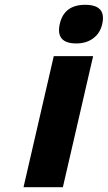

<svg xmlns="http://www.w3.org/2000/svg" viewBox="-20 -780 449 800"><path d="M335 -760Q424 -760 406 -680Q397 -641 368 -620Q339 -599 298 -599Q211 -599 229 -680Q247 -760 335 -760ZM368 -546 242 0H78L204 -546Z"/></svg>

Font: Passageway
Style: BdIt
Weight: 700
Foundry: Ascender Corporation
Version: Version 1.11